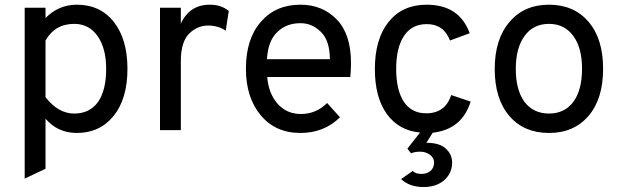

<svg xmlns="http://www.w3.org/2000/svg" viewBox="-20 -543 2589 801"><path d="M300.8 11.7Q220.7 11.7 169.9 -47.9Q169.9 21.5 169.9 161.1Q148.4 170.9 83 202.1Q83 23.4 83 -510.7Q104.5 -510.7 169.9 -510.7Q169.9 -500 169.9 -467.8Q224.6 -523.4 300.8 -523.4Q398.4 -523.4 455.1 -451.2Q511.7 -378.9 511.7 -255.9Q511.7 -130.9 454.1 -59.6Q396.5 11.7 300.8 11.7ZM290 -69.3Q353.5 -69.3 388.7 -117.2Q422.9 -166 422.9 -255.9Q422.9 -340.8 387.7 -391.6Q351.6 -443.4 290 -443.4Q209 -443.4 169.9 -374Q169.9 -294.9 169.9 -137.7Q222.7 -69.3 290 -69.3Z M647.5 0Q647.5 -127.9 647.5 -510.7Q668.9 -510.7 734.4 -510.7Q734.4 -494.1 734.4 -444.3Q770.5 -523.4 855.5 -523.4Q903.3 -523.4 934.6 -497.1Q929.7 -469.7 921.9 -415Q889.6 -436.5 848.6 -436.5Q803.7 -436.5 768.6 -402.3Q734.4 -367.2 734.4 -288.1Q734.4 -192.4 734.4 0Q712.9 0 647.5 0Z M1233.4 11.7Q1128.9 11.7 1067.4 -62.5Q1005.9 -136.7 1005.9 -255.9Q1005.9 -380.9 1068.4 -452.1Q1129.9 -523.4 1233.4 -523.4Q1325.2 -523.4 1384.8 -461.9Q1444.3 -400.4 1444.3 -280.3Q1444.3 -252 1441.4 -221.7Q1326.2 -221.7 1094.7 -221.7Q1100.6 -152.3 1138.7 -109.4Q1176.8 -67.4 1235.4 -67.4Q1298.8 -67.4 1344.7 -113.3Q1362.3 -93.8 1398.4 -53.7Q1332 11.7 1233.4 11.7ZM1093.8 -295.9Q1159.2 -295.9 1356.4 -295.9Q1355.5 -375 1318.4 -410.2Q1282.2 -446.3 1233.4 -446.3Q1173.8 -446.3 1135.7 -408.2Q1097.7 -371.1 1093.8 -295.9Z M1747.1 237.3Q1688.5 237.3 1653.3 204.1Q1669.9 192.4 1702.1 169.9Q1711.9 182.6 1739.3 182.6Q1760.7 182.6 1776.4 169.9Q1791 156.2 1791 134.8Q1791 116.2 1773.4 102.5Q1755.9 89.8 1733.4 89.8Q1709 89.8 1695.3 96.7Q1689.5 90.8 1679.7 77.1Q1692.4 60.5 1732.4 9.8Q1644.5 2 1593.8 -67.4Q1543.9 -136.7 1543.9 -254.9Q1543.9 -380.9 1601.6 -452.1Q1659.2 -523.4 1759.8 -523.4Q1896.5 -523.4 1939.5 -404.3Q1912.1 -393.6 1857.4 -374Q1831.1 -442.4 1760.7 -442.4Q1697.3 -442.4 1665 -392.6Q1632.8 -343.8 1632.8 -254.9Q1632.8 -167 1665 -118.2Q1697.3 -70.3 1757.8 -70.3Q1837.9 -70.3 1862.3 -146.5Q1889.6 -136.7 1943.4 -119.1Q1907.2 -2.9 1785.2 10.7Q1776.4 25.4 1758.8 52.7Q1814.5 52.7 1839.8 77.1Q1866.2 100.6 1866.2 135.7Q1866.2 179.7 1833 209Q1799.8 237.3 1747.1 237.3Z M2270.5 11.7Q2166 11.7 2105.5 -58.6Q2043.9 -129.9 2043.9 -254.9Q2043.9 -379.9 2105.5 -451.2Q2166 -523.4 2270.5 -523.4Q2374 -523.4 2435.5 -452.1Q2496.1 -380.9 2496.1 -255.9Q2496.1 -130.9 2435.5 -59.6Q2374 11.7 2270.5 11.7ZM2270.5 -69.3Q2335 -69.3 2372.1 -118.2Q2408.2 -168 2408.2 -255.9Q2408.2 -342.8 2372.1 -392.6Q2335 -443.4 2270.5 -443.4Q2205.1 -443.4 2168.9 -393.6Q2131.8 -343.8 2131.8 -254.9Q2131.8 -168 2168 -118.2Q2205.1 -69.3 2270.5 -69.3Z"/></svg>

Font: Overpass
Style: Regular
Weight: 400
Designer: Delve Withrington, Thomas Jockin
Version: Version 3.000;DELV;Overpass; ttfautohint (v1.5)